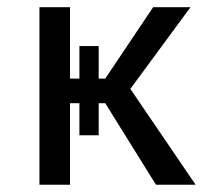

<svg xmlns="http://www.w3.org/2000/svg" viewBox="-20 -510 590 530"><path d="M199.2 -136.7H252.4V-225.1H270.5L410.6 0H520L339.8 -264.6L505.9 -490.2H402.8L270.5 -293H252.4V-382.8H199.2V-293H173.3V-490.2H88.9V0H173.3V-225.1H199.2Z"/></svg>

Font: CodeNewRoman Nerd Font Mono
Style: Regular
Weight: 400
Monospace: yes
Designer: Sam Radian
Foundry: Code New Roman
Version: Version 2.00 November 29, 2014;Nerd Fonts 3.2.1